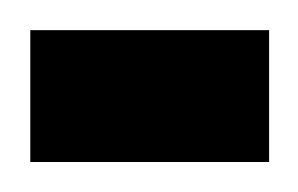

<svg xmlns="http://www.w3.org/2000/svg" viewBox="-30 -108 199 128"><path d="M-9.8 0V-87.9H149.4V0Z"/></svg>

Font: Vazir WOL
Style: Regular-WOL
Weight: 400
Designer: Saber Rastikerdar
Foundry: Saber Rastikerdar
Version: Version 27.2.2